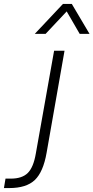

<svg xmlns="http://www.w3.org/2000/svg" viewBox="-125 -757 475 976"><path d="M-97 151H-70Q-13 151 16 122.5Q45 94 57 24L150 -499H203L112 19Q95 117 52 158Q9 199 -78 199H-105ZM195 -737H240L330 -585H280L214 -699L107 -585H52Z"/></svg>

Font: Bai Jamjuree Light
Style: Italic
Weight: 300
Italic angle: -10°
Version: Version 1.000; ttfautohint (v1.6)